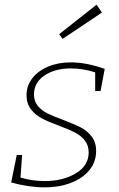

<svg xmlns="http://www.w3.org/2000/svg" viewBox="-20 -798 513 825"><path d="M412 -407H389V-487Q337 -504 284 -504Q216 -504 171 -473.5Q126 -443 126 -392Q126 -363 142.5 -343Q159 -323 184.5 -310.5Q210 -298 251 -283Q298 -265 326 -251Q354 -237 373.5 -212Q393 -187 393 -149Q393 -103 365 -68Q337 -33 286.5 -13Q236 7 171 7Q104 7 28 -14L52 -132H75L68 -35Q118 -20 173 -20Q250 -20 305.5 -53Q361 -86 361 -143Q361 -174 344 -195Q327 -216 301.5 -229Q276 -242 233 -258Q187 -275 159.5 -289.5Q132 -304 113 -328.5Q94 -353 94 -389Q94 -430 119 -462Q144 -494 187 -512Q230 -530 284 -530Q351 -530 430 -502ZM418 -744 249 -631 234 -651 395 -778Z"/></svg>

Font: Bitter Pro ExtraLight
Style: Italic
Weight: 275
Italic angle: -9°
Designer: Sol Matas, and Bitter project Authors
Foundry: Sol Matas
Version: Version 1.010